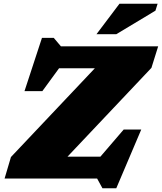

<svg xmlns="http://www.w3.org/2000/svg" viewBox="-20 -955 866 1027"><path d="M826 -707 790 -592 341 -117H517L641.5 -262H735.5L602 52H528L499.5 0H4.5L38.5 -115L487.5 -590H296L206.5 -467.5H111L204.5 -752.5H267.5L306 -707ZM496 -772 619 -935H823L811.5 -898L602 -772Z"/></svg>

Font: Newsreader Caption ExtraBold
Style: Italic
Weight: 800
Italic angle: -17°
Designer: Hugues Gentile
Foundry: Production Type
Version: Version 1.001